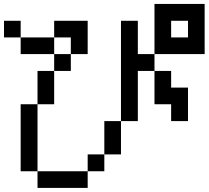

<svg xmlns="http://www.w3.org/2000/svg" viewBox="-20 -796 1040 957"><path d="M833 -609.4H917V-692.4H833ZM83 57.6V-276.4H167V-442.4H250V-276.4H167V57.6H417V-26.4H500V-192.4H583V-692.4H667V-526.4H750V-776.4H1000V-526.4H750V-442.4H833V-359.4H917V-192.4H833V-276.4H750V-442.4H667V-192.4H583V-26.4H500V57.6H417V140.6H167V57.6ZM0 -609.4V-692.4H83V-609.4ZM250 -442.4V-526.4H83V-609.4H250V-526.4H333V-442.4ZM333 -526.4V-609.4H250V-692.4H417V-526.4Z"/></svg>

Font: KH Dot kagurazaka 12
Style: Regular
Weight: 400
Designer: Original version for X68000 by Keitarou Hiraki (http://hp.vector.co.jp/authors/VA000874/) / TrueType conversion by Homem
Version: Version 1.00.20150527